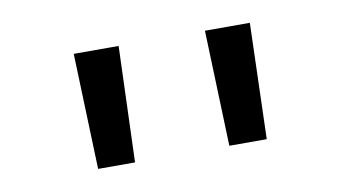

<svg xmlns="http://www.w3.org/2000/svg" viewBox="-39 -744 678 379"><g transform="rotate(-10 300.0 -554.0)"><path d="M124 -670 132 -438H206L214 -670ZM387 -670 395 -438H470L477 -670Z"/></g></svg>

Font: LT Wave Mono
Style: Regular
Weight: 400
Designer: Daniel Lyons
Version: Version 2.5 (Glyphs App)